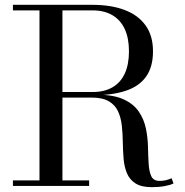

<svg xmlns="http://www.w3.org/2000/svg" viewBox="-20 -770 766 795"><path d="M213.5 -375.5V-389H363.5Q411.5 -389 445.2 -408.2Q479 -427.5 496.5 -465.2Q514 -503 514 -557.5Q514 -612 496.5 -649.8Q479 -687.5 445.2 -707.2Q411.5 -727 363.5 -727H33.5V-750H363.5Q439 -750 495.2 -729Q551.5 -708 582.5 -665.2Q613.5 -622.5 613.5 -557.5Q613.5 -492.5 584.5 -452.2Q555.5 -412 499.8 -393.8Q444 -375.5 363.5 -375.5ZM33.5 0V-23H349V0ZM143.5 -12.5V-734H238.5V-12.5ZM608.5 5Q565 5 540.8 -10.8Q516.5 -26.5 505.5 -53Q494.5 -79.5 491.8 -112.5Q489 -145.5 488.5 -180.8Q488 -216 484.5 -249Q481 -282 469 -308.5Q457 -335 430.8 -350.5Q404.5 -366 358.5 -366H213.5V-378H378.5Q449.5 -378 491.5 -358.8Q533.5 -339.5 555 -307.5Q576.5 -275.5 584.2 -237.5Q592 -199.5 592.8 -161.5Q593.5 -123.5 595.5 -91.5Q597.5 -59.5 606.5 -40.2Q615.5 -21 640.5 -21Q656.5 -21 668.5 -24.2Q680.5 -27.5 690.5 -32L698.5 -10.5Q686.5 -4 662.2 0.5Q638 5 608.5 5Z"/></svg>

Font: BodoniModa 10 Custom
Style: Regular
Weight: 400
Designer: Owen Earl
Foundry: indestructible type
Version: Version 2.005